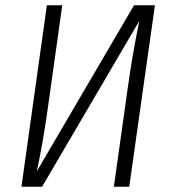

<svg xmlns="http://www.w3.org/2000/svg" viewBox="-20 -705 643 725"><path d="M468 0H410L462 -370Q480 -500 506 -626L139 0H61L157 -685H215L163 -314Q144 -174 119 -58L486 -685H565Z"/></svg>

Font: Fira Sans Condensed Light
Style: Italic
Weight: 300
Width: 3
Italic angle: -8°
Designer: Carrois Corporate & Edenspiekermann AG
Foundry: Carrois Corporate GbR & Edenspiekermann AG
Version: Version 4.203